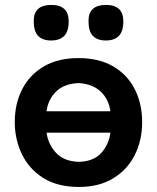

<svg xmlns="http://www.w3.org/2000/svg" viewBox="-20 -747 638 780"><path d="M301 12.5Q213 12.5 155 -24.5Q97 -61.5 68.5 -121.5Q40 -181.5 40 -251Q40 -325.5 70 -384.2Q100 -443 157.8 -477Q215.5 -511 298.5 -511Q383.5 -511 441.2 -476.5Q499 -442 528.2 -383.2Q557.5 -324.5 557.5 -251Q557.5 -176.5 527.2 -116.8Q497 -57 439.5 -22.2Q382 12.5 301 12.5ZM300 -409.5Q240 -407 207.8 -375Q175.5 -343 169 -295H428.5Q421.5 -345 388.5 -375.5Q355.5 -406 300 -409.5ZM300.5 -89.5Q361 -91.5 391.8 -126Q422.5 -160.5 428.5 -208H169Q176 -160.5 207.8 -126Q239.5 -91.5 300.5 -89.5ZM409.5 -582.5Q375.5 -582.5 357.5 -601Q339.5 -619.5 339.5 -662Q339.5 -727 410.5 -727Q481 -727 481 -660.5Q481 -619.5 462.8 -601Q444.5 -582.5 409.5 -582.5ZM187.5 -582.5Q153 -582.5 135 -601Q117 -619.5 117 -662Q117 -727 188.5 -727Q259 -727 259 -660.5Q259 -619.5 240.8 -601Q222.5 -582.5 187.5 -582.5Z"/></svg>

Font: Commissioner Loud SemiBold
Style: Regular
Weight: 600
Designer: Kostas Bartsokas
Foundry: Kostas Bartsokas
Version: Version 1.000; ttfautohint (v1.8.3)